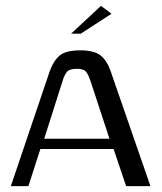

<svg xmlns="http://www.w3.org/2000/svg" viewBox="-20 -636 554 656"><path d="M17 0 150 -393Q162 -427 183 -445.5Q204 -464 255 -464Q301 -464 323 -447Q345 -430 358 -393L494 0H411L368 -127H118L77 0ZM131 -162H354L288 -363Q283 -378 275 -389.5Q267 -401 243 -401Q216 -401 207.5 -389Q199 -377 195 -363ZM223 -521 325 -616 361 -589 256 -521Z"/></svg>

Font: Genos
Style: Regular
Weight: 400
Designer: Robert E. Leuschke
Foundry: Robert E. Leuschke
Version: Version 1.010